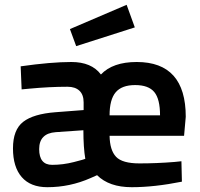

<svg xmlns="http://www.w3.org/2000/svg" viewBox="-20 -768 833 799"><path d="M706 -94 735 -97 737 -12Q622 11 528 11Q434 11 384 -39L357 -27Q271 11 177 11Q107 11 70.5 -31Q34 -73 34 -150.5Q34 -228 76.5 -261Q119 -294 211 -301L328 -310V-342Q328 -374 310.5 -390.5Q293 -407 261 -407Q186 -407 102 -399L70 -396L66 -492Q193 -510 277 -510Q361 -510 400 -458Q449 -510 549 -510Q753 -510 753 -282L746 -203H436Q437 -143 463 -115.5Q489 -88 560.5 -88Q632 -88 706 -94ZM197 -82Q242 -82 287 -93.5Q332 -105 335 -107Q327 -154 327 -226L212 -218Q143 -213 143 -147.5Q143 -82 197 -82ZM436 -288H646Q646 -356 622 -385Q598 -414 542.5 -414Q487 -414 461.5 -384Q436 -354 436 -288ZM271 -647 507 -748 541 -654 297 -576Z"/></svg>

Font: TitilliumWebSemiBold
Style: Bold
Weight: 600
Version: Version 1.001;PS 57.000;hotconv 1.0.70;makeotf.lib2.5.55311